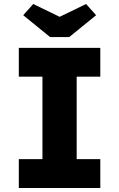

<svg xmlns="http://www.w3.org/2000/svg" viewBox="-20 -939 595 959"><path d="M74 0V-144H192V-556H74V-700H481V-556H363V-144H481V0ZM230 -754 96 -863 146 -919 278 -855 410 -919 460 -863 326 -754Z"/></svg>

Font: Readex Pro
Style: Bold
Weight: 700
Designer: Bonnie Shaver-Troup, Thomas Jockin
Foundry: Lexend
Version: Version 1.203; ttfautohint (v1.8.3)